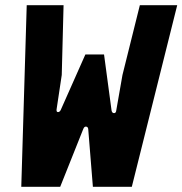

<svg xmlns="http://www.w3.org/2000/svg" viewBox="-20 -720 703 740"><path d="M62 0 83 -700H225L218 -431L198 -298Q197 -288 203.5 -288Q210 -288 214 -296L309 -510H381L410 -294Q412 -284 419.5 -284Q427 -284 428 -294L452 -431L519 -700H663L488 0H338L320 -223Q319 -231 312 -232Q305 -233 301 -223L212 0Z"/></svg>

Font: Finlandica
Style: Bold Italic
Weight: 700
Italic angle: -8°
Designer: Niklas Ekholm, Juho Hiilivirta, Jaakko Suomalainen
Foundry: Helsinki Type Studio
Version: Version 1.064; ttfautohint (v1.8.4.7-5d5b)